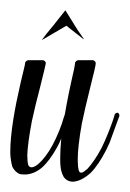

<svg xmlns="http://www.w3.org/2000/svg" viewBox="-29 -355 252 373"><path d="M25 -238H55Q60 -236 60 -232Q59 -226 50 -190Q39 -148 33 -120Q25 -78 24 -54Q24 -41 26 -34Q31 -25 45 -36Q60 -49 73 -73Q80 -86 86 -101Q92 -116 94 -124L97 -133Q103 -169 115 -221Q117 -232 117 -234Q119 -237 122 -238H152Q157 -236 157 -232Q157 -227 147 -188Q136 -144 130 -115Q122 -70 122 -45Q122 -31 124 -24Q127 -15 137 -24Q139 -26 140 -26Q154 -41 168 -67Q175 -81 181.5 -97.5Q188 -114 191 -123L194 -133Q196 -136 200 -136Q203 -134 203 -130Q203 -130 184 -78Q180 -70 177 -63Q162 -34 147 -19Q129 -3 113 -2Q109 -2 106 -3Q96 -6 92 -17Q88 -27 88 -43Q88 -46 88 -49Q88 -65 90 -86Q86 -76 82 -69Q67 -42 52 -29Q36 -16 19 -16Q13 -16 9 -17Q0 -21 -5 -31Q-8 -41 -9 -56Q-9 -59 -9 -61Q-9 -86 -3 -124Q2 -155 11 -194Q13 -203 17 -219Q20 -231 20 -234Q22 -237 25 -238ZM98 -335Q105 -324 121 -298Q131 -283 134 -279H133L100 -305Q93 -301 76 -291Q59 -281 52 -277Q59 -287 75 -306Q91 -326 98 -335Z"/></svg>

Font: Maria
Style: Christmas
Weight: 400
Designer: Muhammad Yoni
Version: Version 001.000